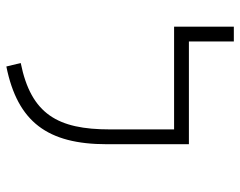

<svg xmlns="http://www.w3.org/2000/svg" viewBox="-98 -674 782 626"><g transform="rotate(90 293.0 -361.0)"><path d="M401.9 -585.9H115.2V-732.4H66.9V-537.6H401.9V-328.1C401.9 -158.7 352.5 -71.3 185.5 -37.6L196.8 9.3C377.9 -27.3 450.2 -125.5 450.2 -318.4V-585.9Z"/></g></svg>

Font: Cascadia Mono PL ExtraLight
Style: Regular
Weight: 200
Monospace: yes
Designer: Aaron Bell
Foundry: Saja Typeworks
Version: Version 2404.023